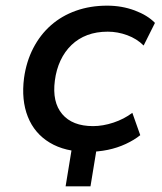

<svg xmlns="http://www.w3.org/2000/svg" viewBox="-20 -528 574 679"><path d="M212 131 241 -46H329L300 131ZM290 9Q210 9 156 -23.5Q102 -56 78.5 -115Q55 -174 65 -252Q73 -310 97.5 -357.5Q122 -405 160 -438.5Q198 -472 248.5 -490Q299 -508 359 -508Q411 -508 456.5 -491Q502 -474 528 -447L488 -367Q464 -391 430 -403.5Q396 -416 361 -416Q321 -416 289 -404Q257 -392 233 -369Q209 -346 194 -314Q179 -282 174 -243Q164 -167 200 -124.5Q236 -82 309 -82Q344 -82 381.5 -94.5Q419 -107 448 -129L476 -50Q455 -33 425 -19Q395 -5 361 2Q327 9 290 9Z"/></svg>

Font: Nunito Sans 7pt SemiBold
Style: Italic
Weight: 600
Italic angle: -9°
Designer: Vernon Adams
Foundry: Vernon Adams
Version: Version 3.101;gftools[0.9.27]